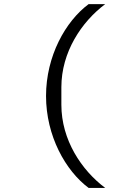

<svg xmlns="http://www.w3.org/2000/svg" viewBox="-20 -780 640 938"><path d="M204.9 -311.1C204.9 -116.1 300.1 54 413 138.1H494C377.8 51.1 279.8 -96.9 279.8 -268.1V-354C279.8 -524.9 377.8 -672.9 494 -759.9H413C300.1 -676.1 204.9 -506 204.9 -311.1Z"/></svg>

Font: Margiela Mono
Style: Regular
Weight: 400
Designer: Mike Abbink, Paul van der Laan, Pieter van Rosmalen
Foundry: Bold Monday
Version: Version 2.003 2021